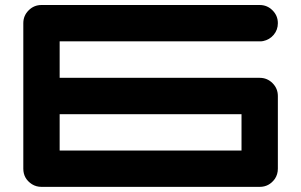

<svg xmlns="http://www.w3.org/2000/svg" viewBox="-20 -728 1174 748"><path d="M920.9 -141.6V-283.2H212.4V-141.6ZM1062.5 -354V-70.8Q1062.5 -48.8 1050.8 -31.2Q1028.3 0 991.7 0H141.6Q121.1 0 104.5 -10.3Q70.8 -32.2 70.8 -70.8V-637.7Q70.8 -667 91.6 -687.7Q112.3 -708.5 141.6 -708.5H991.7Q1021 -708.5 1041.7 -687.7Q1062.5 -667 1062.5 -637.7Q1062.5 -611.8 1046.4 -592.5Q1030.3 -573.2 1004.9 -567.9Q1002.4 -567.4 1000 -567.4Q999 -567.4 998.5 -566.9H212.4V-424.8H991.7Q1021 -424.8 1041.7 -404.1Q1062.5 -383.3 1062.5 -354Z"/></svg>

Font: Robtronika
Style: Regular
Weight: 400
Designer: GGBot
Version: 1.00